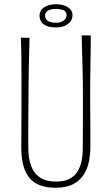

<svg xmlns="http://www.w3.org/2000/svg" viewBox="-20 -873 524 903"><path d="M242 10Q195 10 163.5 -3.5Q132 -17 114 -42Q96 -67 88 -102Q80 -137 80 -180Q80 -215 80.5 -261Q81 -307 81 -352.5Q81 -398 81 -432Q81 -477 81 -520Q81 -563 80.5 -606.5Q80 -650 78 -696L119 -695Q118 -662 117 -625.5Q116 -589 115.5 -553Q115 -517 114.5 -484.5Q114 -452 114 -426Q114 -397 113.5 -361Q113 -325 113 -289Q113 -253 113 -223.5Q113 -194 113 -179Q113 -131 125.5 -95Q138 -59 167 -39Q196 -19 244 -19Q283 -19 307.5 -32Q332 -45 345 -67Q358 -89 363.5 -115Q369 -141 369 -166Q369 -176 369.5 -214Q370 -252 370 -307.5Q370 -363 370 -424Q370 -488 368.5 -540.5Q367 -593 366 -634.5Q365 -676 364 -707L407 -706Q407 -673 406.5 -642.5Q406 -612 405.5 -580Q405 -548 404.5 -510Q404 -472 404 -422Q405 -337 405 -271Q405 -205 405 -182Q405 -149 398.5 -115Q392 -81 374.5 -53Q357 -25 325 -7.5Q293 10 242 10ZM245 -744Q216 -744 198.5 -751.5Q181 -759 173.5 -771.5Q166 -784 166 -798Q166 -825 188 -839Q210 -853 243 -853Q278 -853 299.5 -839Q321 -825 321 -802Q321 -777 300 -760.5Q279 -744 245 -744ZM245 -766Q259 -766 269.5 -770.5Q280 -775 286.5 -783.5Q293 -792 293 -803Q293 -820 277 -825.5Q261 -831 243 -831Q219 -831 205.5 -823Q192 -815 192 -801Q192 -788 199 -780Q206 -772 218 -769Q230 -766 245 -766Z"/></svg>

Font: Truculenta Thin
Style: Regular
Weight: 250
Version: Version 1.002